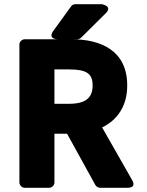

<svg xmlns="http://www.w3.org/2000/svg" viewBox="-20 -865 698 910"><path d="M481 -802C516 -836 463 -845 463 -845H337C330 -845 322 -842 317 -835L233 -719C204 -679 253 -679 253 -679H346C351 -679 359 -681 364 -686ZM238 -536H306C391 -536 419 -516 419 -460C419 -402 387 -373 306 -373H238ZM584 25C631 25 606 -12 606 -12L464 -261C536 -296 583 -362 583 -460C583 -625 459 -679 318 -679H97C86 -679 72 -669 72 -654V0C72 11 82 25 97 25H213C224 25 238 15 238 0V-231H298L432 12C436 19 445 25 454 25Z"/></svg>

Font: Falling Sky
Style: Blk
Weight: 900
Designer: Paul D. Hunt
Foundry: Adobe Systems Incorporated
Version: Version 1.02